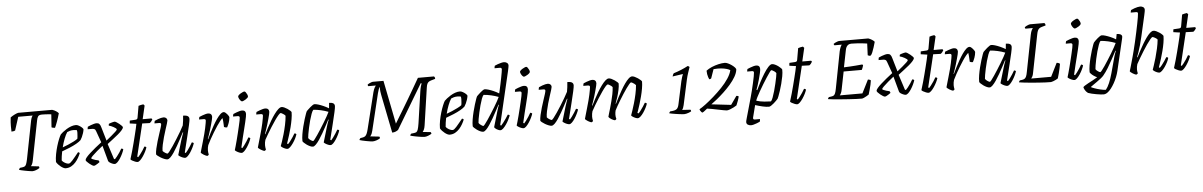

<svg xmlns="http://www.w3.org/2000/svg" viewBox="-38 -1438 14259 2276"><g transform="rotate(-5 7091.0 -300.0)"><path d="M296 0Q289 0 274 -2Q259 -4 239 -7.5Q219 -11 198.5 -15Q178 -19 161.5 -23Q145 -27 137 -30Q140 -36 143.5 -42.5Q147 -49 150 -52L179 -56Q195 -58 206.5 -63.5Q218 -69 226 -88Q234 -107 242 -145L331 -599Q336 -622 342.5 -636.5Q349 -651 355 -657H183L132 -498Q128 -495 115.5 -492Q103 -489 88 -489Q87 -511 86.5 -553Q86 -595 93 -657Q111 -671 138 -685Q165 -699 186 -704H591Q617 -696 637 -682.5Q657 -669 666 -657Q652 -607 635 -560Q618 -513 606 -489Q592 -489 580.5 -492Q569 -495 565 -498L576 -652Q564 -654 544 -655.5Q524 -657 503 -658Q482 -659 466 -659Q430 -659 418.5 -641.5Q407 -624 402 -595L309 -123Q304 -98 296 -82Q288 -66 281 -61L376 -50Q378 -48 379 -43Q380 -38 380 -30Q361 -17 337.5 -8.5Q314 0 296 0Z M690 0Q680 0 665 -7Q650 -14 634.5 -26Q619 -38 605 -53Q591 -68 582 -84Q582 -129 591.5 -178Q601 -227 614.5 -272Q628 -317 642.5 -352.5Q657 -388 668 -405Q677 -415 697 -431Q717 -447 743 -463Q769 -479 798 -489.5Q827 -500 856 -500Q870 -500 890 -489Q910 -478 925 -464Q940 -450 941 -441Q938 -420 930.5 -396Q923 -372 913 -351Q903 -330 894 -317Q876 -299 840 -278.5Q804 -258 758.5 -239Q713 -220 666 -203Q660 -172 656 -145Q652 -118 651 -97Q657 -87 670.5 -76.5Q684 -66 700.5 -59Q717 -52 731 -52Q740 -52 751 -60.5Q762 -69 776.5 -85Q791 -101 809.5 -124Q828 -147 852 -176Q860 -176 865 -172.5Q870 -169 872 -164Q862 -139 846 -110.5Q830 -82 807.5 -57Q785 -32 756 -16Q727 0 690 0ZM677 -250Q709 -261 743.5 -276Q778 -291 809 -306.5Q840 -322 858 -336Q860 -345 861.5 -356Q863 -367 863 -374Q865 -392 865 -409.5Q865 -427 861 -439Q850 -441 839.5 -442Q829 -443 821 -443Q798 -443 779.5 -438Q761 -433 746 -426Q727 -398 708.5 -350.5Q690 -303 677 -250Z M1027 0Q1019 0 1004 -9Q989 -18 973 -31Q957 -44 945.5 -56.5Q934 -69 934 -76Q934 -88 951.5 -109Q969 -130 998.5 -156.5Q1028 -183 1064 -212.5Q1100 -242 1137 -270L1088 -407Q1085 -417 1080 -424Q1075 -431 1065 -434.5Q1055 -438 1037 -438H990Q990 -446 991.5 -455Q993 -464 995 -468Q1013 -476 1032.5 -483.5Q1052 -491 1070 -495.5Q1088 -500 1100 -500Q1122 -500 1134 -487.5Q1146 -475 1153 -448L1201 -285Q1232 -310 1263 -335.5Q1294 -361 1314 -380.5Q1334 -400 1334 -406Q1334 -412 1324.5 -420Q1315 -428 1300 -436Q1285 -444 1270 -450.5Q1255 -457 1243 -459Q1243 -466 1244 -472Q1245 -478 1247 -481Q1255 -485 1268.5 -489Q1282 -493 1295.5 -496.5Q1309 -500 1315 -500Q1323 -500 1338.5 -490.5Q1354 -481 1369.5 -468.5Q1385 -456 1396.5 -444Q1408 -432 1408 -426Q1408 -413 1390 -392Q1372 -371 1342.5 -346Q1313 -321 1278.5 -295Q1244 -269 1211 -243L1270 -61L1281 -56Q1290 -64 1306.5 -85Q1323 -106 1340 -131Q1357 -156 1367 -175Q1375 -175 1381 -172Q1387 -169 1390 -164Q1384 -143 1371 -115Q1358 -87 1341 -60.5Q1324 -34 1306.5 -17Q1289 0 1274 0Q1263 0 1246 -7Q1229 -14 1215 -23.5Q1201 -33 1198 -44L1148 -227Q1114 -201 1080.5 -172Q1047 -143 1024.5 -121Q1002 -99 1002 -91Q1002 -87 1015.5 -80.5Q1029 -74 1049 -68Q1069 -62 1087 -59Q1091 -53 1093 -47.5Q1095 -42 1096 -38Q1087 -31 1073.5 -22Q1060 -13 1047.5 -6.5Q1035 0 1027 0Z M1546 0Q1535 0 1516.5 -7Q1498 -14 1482.5 -23Q1467 -32 1464 -39Q1478 -83 1491.5 -130.5Q1505 -178 1517 -225.5Q1529 -273 1540 -316.5Q1551 -360 1559 -395Q1567 -430 1571 -452L1493 -463Q1493 -474 1494.5 -483.5Q1496 -493 1497 -497L1565 -501Q1576 -502 1582.5 -506.5Q1589 -511 1591 -524L1615 -662Q1625 -666 1641 -669.5Q1657 -673 1673 -675L1687 -659L1650 -500H1755L1764 -488Q1759 -477 1749.5 -465.5Q1740 -454 1729 -447L1640 -450L1547 -63L1558 -56Q1566 -64 1581.5 -84Q1597 -104 1614 -129Q1631 -154 1642 -175Q1650 -175 1656.5 -171.5Q1663 -168 1665 -164Q1659 -143 1645 -115Q1631 -87 1613.5 -61Q1596 -35 1578 -17.5Q1560 0 1546 0Z M1900 0Q1887 0 1865.5 -8.5Q1844 -17 1823.5 -29Q1803 -41 1788.5 -53Q1774 -65 1772 -71Q1772 -98 1781 -138.5Q1790 -179 1803.5 -224.5Q1817 -270 1831 -311.5Q1845 -353 1854 -382.5Q1863 -412 1863 -422Q1863 -431 1857 -434.5Q1851 -438 1839 -438H1785Q1785 -445 1787.5 -454.5Q1790 -464 1791 -468Q1812 -478 1831.5 -485Q1851 -492 1868 -496Q1885 -500 1897 -500Q1916 -500 1928.5 -489Q1941 -478 1941 -460Q1941 -453 1932 -424Q1923 -395 1909.5 -354Q1896 -313 1883 -267Q1870 -221 1861 -178Q1852 -135 1852 -104Q1864 -90 1882.5 -79Q1901 -68 1908 -68Q1914 -68 1932 -90.5Q1950 -113 1975 -150Q2000 -187 2027 -230Q2054 -273 2078 -314Q2102 -355 2117 -385Q2122 -406 2125.5 -439Q2129 -472 2131 -500Q2152 -500 2168 -496.5Q2184 -493 2193.5 -483Q2203 -473 2203 -456Q2203 -439 2191 -384Q2179 -329 2158.5 -247Q2138 -165 2113 -63L2124 -56Q2133 -65 2148.5 -86Q2164 -107 2180 -132Q2196 -157 2206 -175Q2214 -175 2220 -172Q2226 -169 2229 -164Q2222 -142 2208.5 -114Q2195 -86 2178 -60Q2161 -34 2143.5 -17Q2126 0 2112 0Q2100 0 2082.5 -7Q2065 -14 2050.5 -23.5Q2036 -33 2033 -39L2085 -214Q2095 -244 2102.5 -267Q2110 -290 2115 -301L2110 -304Q2093 -270 2071 -229Q2049 -188 2026 -147.5Q2003 -107 1980.5 -73.5Q1958 -40 1937.5 -20Q1917 0 1900 0Z M2378 0Q2371 0 2359 -5Q2347 -10 2334.5 -17.5Q2322 -25 2312.5 -33Q2303 -41 2301 -46Q2305 -60 2314 -92Q2323 -124 2336 -168Q2349 -212 2362 -261Q2371 -293 2378 -327.5Q2385 -362 2389.5 -387Q2394 -412 2394 -419Q2394 -430 2387.5 -434Q2381 -438 2369 -438H2316Q2316 -446 2318 -454Q2320 -462 2322 -468Q2340 -476 2359 -483Q2378 -490 2396.5 -495Q2415 -500 2428 -500Q2449 -500 2461 -488.5Q2473 -477 2473 -456Q2473 -447 2467.5 -424.5Q2462 -402 2454 -372Q2446 -342 2436 -309Q2426 -276 2416 -247Q2406 -218 2399 -199L2402 -195Q2419 -230 2439.5 -271.5Q2460 -313 2483 -353.5Q2506 -394 2529 -427Q2552 -460 2573.5 -480Q2595 -500 2613 -500Q2623 -500 2633.5 -491.5Q2644 -483 2653.5 -472Q2663 -461 2669.5 -450Q2676 -439 2676 -433Q2673 -398 2662 -368Q2651 -338 2639 -316Q2628 -316 2618 -318Q2608 -320 2602 -324Q2602 -333 2601 -353Q2600 -373 2598.5 -395Q2597 -417 2594 -430Q2585 -425 2566 -402Q2547 -379 2524 -344.5Q2501 -310 2477.5 -271Q2454 -232 2433 -194Q2412 -156 2398 -126Q2394 -112 2391 -97Q2388 -82 2388 -64Q2388 -52 2389.5 -39.5Q2391 -27 2394 -14Q2393 -11 2389.5 -7.5Q2386 -4 2378 0Z M2785 0Q2773 0 2755.5 -7Q2738 -14 2723.5 -23.5Q2709 -33 2706 -39Q2711 -54 2719.5 -84.5Q2728 -115 2738.5 -154.5Q2749 -194 2759 -236Q2769 -278 2778 -316Q2787 -354 2792.5 -381.5Q2798 -409 2798 -419Q2798 -430 2791.5 -434Q2785 -438 2773 -438H2720Q2720 -446 2722.5 -455Q2725 -464 2727 -468Q2743 -475 2762.5 -482.5Q2782 -490 2800.5 -495Q2819 -500 2832 -500Q2854 -500 2865 -488.5Q2876 -477 2876 -456Q2876 -446 2871.5 -421Q2867 -396 2858 -359Q2849 -322 2837.5 -275.5Q2826 -229 2812.5 -175.5Q2799 -122 2786 -63L2797 -56Q2807 -66 2822 -86.5Q2837 -107 2853 -131.5Q2869 -156 2879 -175Q2887 -175 2893 -171.5Q2899 -168 2902 -164Q2896 -143 2882.5 -115Q2869 -87 2851.5 -60.5Q2834 -34 2816.5 -17Q2799 0 2785 0ZM2842 -608Q2835 -608 2825 -619Q2815 -630 2808 -644.5Q2801 -659 2801 -669Q2801 -676 2810.5 -685.5Q2820 -695 2833.5 -703Q2847 -711 2859.5 -716.5Q2872 -722 2879 -722Q2887 -722 2895.5 -710.5Q2904 -699 2910.5 -685Q2917 -671 2917 -660Q2917 -653 2908.5 -644Q2900 -635 2887 -627Q2874 -619 2861.5 -613.5Q2849 -608 2842 -608Z M3058 0Q3051 0 3039 -5Q3027 -10 3014.5 -17.5Q3002 -25 2992.5 -33Q2983 -41 2981 -46Q2985 -60 2994 -92Q3003 -124 3016 -168Q3029 -212 3042 -261Q3051 -293 3058 -327.5Q3065 -362 3069.5 -387Q3074 -412 3074 -419Q3074 -430 3067.5 -434Q3061 -438 3049 -438H2996Q2996 -446 2998 -454Q3000 -462 3002 -468Q3020 -476 3039 -483Q3058 -490 3076.5 -495Q3095 -500 3108 -500Q3129 -500 3141 -488.5Q3153 -477 3153 -456Q3153 -447 3147.5 -424.5Q3142 -402 3134 -372Q3126 -342 3116 -309Q3106 -276 3096 -247Q3086 -218 3079 -199L3083 -195Q3100 -230 3121.5 -270.5Q3143 -311 3167 -351.5Q3191 -392 3215.5 -425.5Q3240 -459 3262.5 -479.5Q3285 -500 3303 -500Q3317 -500 3335.5 -491.5Q3354 -483 3372 -471Q3390 -459 3402.5 -447Q3415 -435 3416 -429Q3416 -392 3408 -345.5Q3400 -299 3388 -252Q3376 -205 3363 -164Q3350 -123 3341 -96Q3332 -69 3330 -63L3341 -56Q3351 -64 3367.5 -85.5Q3384 -107 3401 -132.5Q3418 -158 3427 -175Q3437 -175 3443 -171Q3449 -167 3450 -164Q3444 -143 3430.5 -115.5Q3417 -88 3398.5 -61.5Q3380 -35 3362 -17.5Q3344 0 3329 0Q3318 0 3301 -7Q3284 -14 3270 -23.5Q3256 -33 3253 -40Q3258 -52 3270.5 -88.5Q3283 -125 3298 -177Q3313 -229 3325 -285.5Q3337 -342 3341 -393Q3334 -403 3322.5 -411Q3311 -419 3300.5 -424.5Q3290 -430 3284 -430Q3277 -430 3258 -408.5Q3239 -387 3214.5 -351.5Q3190 -316 3164.5 -276Q3139 -236 3116 -197Q3093 -158 3078 -130Q3073 -115 3070.5 -98.5Q3068 -82 3068 -66Q3068 -53 3069.5 -41Q3071 -29 3074 -14Q3073 -11 3069.5 -7.5Q3066 -4 3058 0Z M3633 0Q3617 0 3597.5 -9Q3578 -18 3559.5 -31Q3541 -44 3528.5 -56.5Q3516 -69 3514 -75Q3513 -112 3520.5 -157Q3528 -202 3539.5 -248Q3551 -294 3563 -332.5Q3575 -371 3584.5 -397Q3594 -423 3598 -427Q3604 -433 3616.5 -445Q3629 -457 3644 -470Q3659 -483 3672.5 -491.5Q3686 -500 3693 -500Q3710 -500 3738.5 -491.5Q3767 -483 3799.5 -468.5Q3832 -454 3862 -436L3868 -500Q3902 -500 3918 -489.5Q3934 -479 3934 -456Q3934 -439 3922 -384.5Q3910 -330 3889.5 -247.5Q3869 -165 3844 -63L3855 -56Q3864 -65 3879 -85.5Q3894 -106 3910 -130.5Q3926 -155 3937 -175Q3945 -175 3951.5 -171.5Q3958 -168 3959 -164Q3953 -143 3939.5 -115Q3926 -87 3909 -61Q3892 -35 3874.5 -17.5Q3857 0 3842 0Q3831 0 3813.5 -7Q3796 -14 3781.5 -23.5Q3767 -33 3764 -39L3816 -214Q3822 -235 3828 -253Q3834 -271 3839 -284Q3844 -297 3846 -301L3841 -304Q3823 -270 3801.5 -229Q3780 -188 3756.5 -147.5Q3733 -107 3710.5 -73.5Q3688 -40 3667.5 -20Q3647 0 3633 0ZM3641 -66Q3645 -66 3660 -84.5Q3675 -103 3695.5 -134Q3716 -165 3740 -202Q3764 -239 3786 -276Q3808 -313 3826 -344.5Q3844 -376 3852 -395Q3811 -411 3764.5 -421.5Q3718 -432 3675 -435Q3663 -423 3651 -390Q3639 -357 3627 -314.5Q3615 -272 3606 -229Q3597 -186 3591 -152.5Q3585 -119 3585 -106Q3594 -91 3613.5 -78.5Q3633 -66 3641 -66Z M4344 0Q4336 0 4315 -3Q4294 -6 4268 -11Q4242 -16 4220 -21Q4198 -26 4188 -30Q4190 -35 4194 -42Q4198 -49 4202 -52L4226 -56Q4247 -59 4259 -68.5Q4271 -78 4279.5 -97.5Q4288 -117 4296 -149L4403 -581Q4412 -614 4422 -632.5Q4432 -651 4438 -657H4348Q4347 -659 4344.5 -663.5Q4342 -668 4342 -675Q4349 -682 4362 -688.5Q4375 -695 4387.5 -699.5Q4400 -704 4405 -704H4533L4636 -186Q4650 -210 4675.5 -251.5Q4701 -293 4733.5 -347Q4766 -401 4802 -461.5Q4838 -522 4874 -584.5Q4910 -647 4943 -704H5135Q5138 -700 5142.5 -693Q5147 -686 5145 -674L5100 -661Q5082 -656 5069.5 -648Q5057 -640 5049.5 -624.5Q5042 -609 5038 -580L4973 -136Q4968 -102 4958.5 -83.5Q4949 -65 4943 -60L5038 -50Q5040 -48 5042.5 -42Q5045 -36 5045 -30Q5029 -19 5004 -9.5Q4979 0 4961 0Q4952 0 4934.5 -2Q4917 -4 4896 -7.5Q4875 -11 4854 -15Q4833 -19 4816.5 -23Q4800 -27 4792 -30Q4794 -36 4797.5 -42Q4801 -48 4806 -52L4839 -56Q4857 -58 4868 -64Q4879 -70 4887 -93Q4895 -116 4903 -167L4957 -538Q4962 -574 4969.5 -600.5Q4977 -627 4981 -635L4971 -638L4655 -110Q4645 -101 4625.5 -92.5Q4606 -84 4583 -84L4492 -540Q4488 -563 4485.5 -580.5Q4483 -598 4483 -610Q4483 -618 4483.5 -623.5Q4484 -629 4485 -631H4478Q4475 -625 4468.5 -608Q4462 -591 4455 -563L4350 -129Q4340 -90 4330.5 -77Q4321 -64 4319 -62L4427 -50Q4429 -48 4431 -42.5Q4433 -37 4433 -30Q4414 -16 4387.5 -8Q4361 0 4344 0Z M5259 0Q5249 0 5234 -7Q5219 -14 5203.5 -26Q5188 -38 5174 -53Q5160 -68 5151 -84Q5151 -129 5160.5 -178Q5170 -227 5183.5 -272Q5197 -317 5211.5 -352.5Q5226 -388 5237 -405Q5246 -415 5266 -431Q5286 -447 5312 -463Q5338 -479 5367 -489.5Q5396 -500 5425 -500Q5439 -500 5459 -489Q5479 -478 5494 -464Q5509 -450 5510 -441Q5507 -420 5499.5 -396Q5492 -372 5482 -351Q5472 -330 5463 -317Q5445 -299 5409 -278.5Q5373 -258 5327.5 -239Q5282 -220 5235 -203Q5229 -172 5225 -145Q5221 -118 5220 -97Q5226 -87 5239.5 -76.5Q5253 -66 5269.5 -59Q5286 -52 5300 -52Q5309 -52 5320 -60.5Q5331 -69 5345.5 -85Q5360 -101 5378.5 -124Q5397 -147 5421 -176Q5429 -176 5434 -172.5Q5439 -169 5441 -164Q5431 -139 5415 -110.5Q5399 -82 5376.5 -57Q5354 -32 5325 -16Q5296 0 5259 0ZM5246 -250Q5278 -261 5312.5 -276Q5347 -291 5378 -306.5Q5409 -322 5427 -336Q5429 -345 5430.5 -356Q5432 -367 5432 -374Q5434 -392 5434 -409.5Q5434 -427 5430 -439Q5419 -441 5408.5 -442Q5398 -443 5390 -443Q5367 -443 5348.5 -438Q5330 -433 5315 -426Q5296 -398 5277.5 -350.5Q5259 -303 5246 -250Z M5658 0Q5643 0 5623.5 -9Q5604 -18 5585.5 -31Q5567 -44 5554.5 -56.5Q5542 -69 5540 -75Q5539 -111 5546.5 -156Q5554 -201 5565.5 -247Q5577 -293 5589 -332Q5601 -371 5610.5 -397Q5620 -423 5624 -427Q5630 -433 5642.5 -445Q5655 -457 5670 -470Q5685 -483 5698 -491.5Q5711 -500 5719 -500Q5736 -500 5764.5 -491.5Q5793 -483 5825.5 -468.5Q5858 -454 5887 -436Q5890 -448 5896.5 -477Q5903 -506 5911 -543Q5919 -580 5926 -617Q5933 -654 5938 -682Q5943 -710 5943 -719Q5943 -728 5937.5 -733Q5932 -738 5921 -738H5858Q5858 -746 5860 -755Q5862 -764 5864 -768Q5881 -776 5901 -783Q5921 -790 5941 -795Q5961 -800 5974 -800Q5994 -800 6010 -789Q6026 -778 6026 -757Q6026 -754 6023 -735.5Q6020 -717 6014 -691L5866 -61L5877 -54Q5888 -65 5904.5 -86.5Q5921 -108 5938 -133Q5955 -158 5966 -176Q5975 -176 5981 -172Q5987 -168 5988 -164Q5980 -143 5966 -115Q5952 -87 5934 -61Q5916 -35 5897.5 -17.5Q5879 0 5864 0Q5855 0 5843 -4.5Q5831 -9 5820 -15.5Q5809 -22 5801.5 -29.5Q5794 -37 5792 -42L5848 -233Q5855 -256 5861.5 -276Q5868 -296 5872 -301L5867 -304Q5849 -270 5827 -229Q5805 -188 5782 -147.5Q5759 -107 5736.5 -73.5Q5714 -40 5694 -20Q5674 0 5658 0ZM5667 -68Q5671 -68 5686 -86.5Q5701 -105 5722 -136Q5743 -167 5766 -203.5Q5789 -240 5812 -277Q5835 -314 5852 -345.5Q5869 -377 5877 -395Q5836 -411 5790 -421.5Q5744 -432 5701 -435Q5689 -423 5677 -390.5Q5665 -358 5653.5 -315.5Q5642 -273 5632.5 -230.5Q5623 -188 5617.5 -155Q5612 -122 5612 -109Q5617 -100 5628 -90.5Q5639 -81 5650.5 -74.5Q5662 -68 5667 -68Z M6139 0Q6127 0 6109.5 -7Q6092 -14 6077.5 -23.5Q6063 -33 6060 -39Q6065 -54 6073.5 -84.5Q6082 -115 6092.5 -154.5Q6103 -194 6113 -236Q6123 -278 6132 -316Q6141 -354 6146.5 -381.5Q6152 -409 6152 -419Q6152 -430 6145.5 -434Q6139 -438 6127 -438H6074Q6074 -446 6076.5 -455Q6079 -464 6081 -468Q6097 -475 6116.5 -482.5Q6136 -490 6154.5 -495Q6173 -500 6186 -500Q6208 -500 6219 -488.5Q6230 -477 6230 -456Q6230 -446 6225.5 -421Q6221 -396 6212 -359Q6203 -322 6191.5 -275.5Q6180 -229 6166.5 -175.5Q6153 -122 6140 -63L6151 -56Q6161 -66 6176 -86.5Q6191 -107 6207 -131.5Q6223 -156 6233 -175Q6241 -175 6247 -171.5Q6253 -168 6256 -164Q6250 -143 6236.5 -115Q6223 -87 6205.5 -60.5Q6188 -34 6170.5 -17Q6153 0 6139 0ZM6196 -608Q6189 -608 6179 -619Q6169 -630 6162 -644.5Q6155 -659 6155 -669Q6155 -676 6164.5 -685.5Q6174 -695 6187.5 -703Q6201 -711 6213.5 -716.5Q6226 -722 6233 -722Q6241 -722 6249.5 -710.5Q6258 -699 6264.5 -685Q6271 -671 6271 -660Q6271 -653 6262.5 -644Q6254 -635 6241 -627Q6228 -619 6215.5 -613.5Q6203 -608 6196 -608Z M6472 0Q6459 0 6437.5 -8.5Q6416 -17 6395.5 -29Q6375 -41 6360.5 -53Q6346 -65 6344 -71Q6344 -98 6353 -138.5Q6362 -179 6375.5 -224.5Q6389 -270 6403 -311.5Q6417 -353 6426 -382.5Q6435 -412 6435 -422Q6435 -431 6429 -434.5Q6423 -438 6411 -438H6357Q6357 -445 6359.5 -454.5Q6362 -464 6363 -468Q6384 -478 6403.5 -485Q6423 -492 6440 -496Q6457 -500 6469 -500Q6488 -500 6500.5 -489Q6513 -478 6513 -460Q6513 -453 6504 -424Q6495 -395 6481.5 -354Q6468 -313 6455 -267Q6442 -221 6433 -178Q6424 -135 6424 -104Q6436 -90 6454.5 -79Q6473 -68 6480 -68Q6486 -68 6504 -90.5Q6522 -113 6547 -150Q6572 -187 6599 -230Q6626 -273 6650 -314Q6674 -355 6689 -385Q6694 -406 6697.5 -439Q6701 -472 6703 -500Q6724 -500 6740 -496.5Q6756 -493 6765.5 -483Q6775 -473 6775 -456Q6775 -439 6763 -384Q6751 -329 6730.5 -247Q6710 -165 6685 -63L6696 -56Q6705 -65 6720.5 -86Q6736 -107 6752 -132Q6768 -157 6778 -175Q6786 -175 6792 -172Q6798 -169 6801 -164Q6794 -142 6780.5 -114Q6767 -86 6750 -60Q6733 -34 6715.5 -17Q6698 0 6684 0Q6672 0 6654.5 -7Q6637 -14 6622.5 -23.5Q6608 -33 6605 -39L6657 -214Q6667 -244 6674.5 -267Q6682 -290 6687 -301L6682 -304Q6665 -270 6643 -229Q6621 -188 6598 -147.5Q6575 -107 6552.5 -73.5Q6530 -40 6509.5 -20Q6489 0 6472 0Z M6950 0Q6943 0 6931 -5Q6919 -10 6906.5 -17.5Q6894 -25 6884.5 -33Q6875 -41 6873 -46Q6877 -60 6886 -92Q6895 -124 6908 -168Q6921 -212 6934 -261Q6943 -293 6950 -327.5Q6957 -362 6961.5 -387Q6966 -412 6966 -419Q6966 -430 6959.5 -434Q6953 -438 6941 -438H6888Q6888 -446 6890 -454Q6892 -462 6894 -468Q6912 -476 6931 -483Q6950 -490 6968.5 -495Q6987 -500 7000 -500Q7021 -500 7033 -488.5Q7045 -477 7045 -456Q7045 -447 7039.5 -424.5Q7034 -402 7026 -372Q7018 -342 7008 -309Q6998 -276 6988 -247Q6978 -218 6971 -199L6975 -195Q6992 -230 7013.5 -270.5Q7035 -311 7059 -351.5Q7083 -392 7107.5 -425.5Q7132 -459 7154.5 -479.5Q7177 -500 7195 -500Q7209 -500 7227.5 -491.5Q7246 -483 7264 -471Q7282 -459 7294.5 -447Q7307 -435 7308 -429Q7308 -396 7298.5 -352Q7289 -308 7276 -266.5Q7263 -225 7251 -196L7255 -193Q7271 -227 7292.5 -267.5Q7314 -308 7337.5 -349Q7361 -390 7385 -424Q7409 -458 7431.5 -479Q7454 -500 7473 -500Q7486 -500 7504.5 -491.5Q7523 -483 7541 -471Q7559 -459 7572 -447Q7585 -435 7586 -429Q7586 -392 7578 -345.5Q7570 -299 7557.5 -251.5Q7545 -204 7532.5 -163.5Q7520 -123 7510.5 -96Q7501 -69 7499 -63L7511 -56Q7521 -64 7537 -85Q7553 -106 7569.5 -131Q7586 -156 7597 -175Q7605 -175 7611 -171.5Q7617 -168 7620 -164Q7614 -143 7600 -115Q7586 -87 7568 -60.5Q7550 -34 7531.5 -17Q7513 0 7499 0Q7487 0 7470 -7Q7453 -14 7439 -23.5Q7425 -33 7422 -40Q7427 -53 7440 -91Q7453 -129 7468 -180.5Q7483 -232 7495 -287.5Q7507 -343 7511 -393Q7504 -402 7493 -410Q7482 -418 7471 -424Q7460 -430 7454 -430Q7448 -430 7433 -412.5Q7418 -395 7397.5 -366.5Q7377 -338 7354.5 -303Q7332 -268 7310.5 -232.5Q7289 -197 7271.5 -166.5Q7254 -136 7244 -115Q7241 -103 7239 -90Q7237 -77 7237 -64Q7237 -52 7238.5 -39.5Q7240 -27 7244 -14Q7243 -11 7239 -7Q7235 -3 7228 0Q7220 0 7208 -5Q7196 -10 7184 -17.5Q7172 -25 7163 -33Q7154 -41 7152 -46Q7154 -56 7161.5 -80.5Q7169 -105 7180 -142.5Q7191 -180 7203 -227Q7213 -263 7222 -309Q7231 -355 7233 -393Q7227 -402 7216 -410Q7205 -418 7194 -424Q7183 -430 7176 -430Q7169 -430 7150 -408.5Q7131 -387 7106.5 -351.5Q7082 -316 7056.5 -276Q7031 -236 7008 -197Q6985 -158 6970 -130Q6966 -117 6963 -100Q6960 -83 6960 -65Q6960 -53 6961.5 -40.5Q6963 -28 6966 -14Q6965 -11 6961.5 -7.5Q6958 -4 6950 0Z M8052 0Q8044 0 8027 -1.5Q8010 -3 7988 -6Q7966 -9 7943.5 -12.5Q7921 -16 7902.5 -19.5Q7884 -23 7874 -26Q7876 -32 7879.5 -37.5Q7883 -43 7887 -47L7916 -50Q7952 -54 7968.5 -69.5Q7985 -85 7993 -125L8051 -394Q8058 -422 8065 -444Q8072 -466 8076 -473L8073 -475L7952 -457Q7955 -469 7960 -479.5Q7965 -490 7969 -494Q8015 -508 8058.5 -526Q8102 -544 8141 -565Q8149 -563 8154.5 -559Q8160 -555 8162 -551Q8155 -530 8141 -489Q8127 -448 8117 -403L8053 -108Q8049 -90 8043 -75Q8037 -60 8030 -52L8129 -46Q8131 -44 8133 -39Q8135 -34 8135 -26Q8124 -19 8108 -13Q8092 -7 8076.5 -3.5Q8061 0 8052 0Z M8269 0Q8263 0 8255.5 -7.5Q8248 -15 8242 -25.5Q8236 -36 8237 -43Q8265 -58 8311 -92.5Q8357 -127 8409.5 -173Q8462 -219 8511.5 -270.5Q8561 -322 8595.5 -374.5Q8630 -427 8640 -472Q8628 -481 8600.5 -489.5Q8573 -498 8533 -502Q8493 -506 8443 -501L8406 -395Q8404 -392 8397.5 -389Q8391 -386 8382 -386Q8377 -396 8371.5 -412Q8366 -428 8362.5 -448.5Q8359 -469 8359 -490Q8387 -512 8426 -528.5Q8465 -545 8506.5 -554.5Q8548 -564 8582 -564Q8598 -564 8620.5 -553.5Q8643 -543 8664 -528Q8685 -513 8699 -497.5Q8713 -482 8711 -471Q8706 -432 8680.5 -388Q8655 -344 8616.5 -299.5Q8578 -255 8534.5 -214.5Q8491 -174 8450.5 -141Q8410 -108 8381 -88L8614 -61L8685 -162Q8697 -162 8703 -159.5Q8709 -157 8712 -153Q8708 -133 8697 -102Q8686 -71 8676 -49Q8663 -40 8640.5 -28.5Q8618 -17 8595 -8.5Q8572 0 8557 0Q8547 0 8518 -6Q8489 -12 8453 -19Q8417 -26 8382.5 -33Q8348 -40 8326 -42Q8317 -35 8306 -26Q8295 -17 8285.5 -10Q8276 -3 8269 0Z M8828 200Q8809 200 8791.5 190Q8774 180 8774 157Q8774 148 8785.5 108Q8797 68 8814.5 5.5Q8832 -57 8853 -131Q8862 -163 8873 -207Q8884 -251 8894 -295.5Q8904 -340 8910.5 -374Q8917 -408 8917 -419Q8917 -430 8911 -434Q8905 -438 8892 -438H8838Q8838 -446 8840 -455Q8842 -464 8844 -468Q8861 -475 8880 -482.5Q8899 -490 8918 -495Q8937 -500 8950 -500Q8972 -500 8983 -488.5Q8994 -477 8994 -456Q8994 -441 8986.5 -407Q8979 -373 8968 -334Q8957 -295 8946.5 -262Q8936 -229 8929 -213L8937 -208Q8957 -251 8983.5 -301Q9010 -351 9038 -396.5Q9066 -442 9092.5 -471Q9119 -500 9138 -500Q9154 -500 9173.5 -491Q9193 -482 9211 -469Q9229 -456 9241 -443.5Q9253 -431 9254 -425Q9255 -389 9247 -345.5Q9239 -302 9227.5 -258Q9216 -214 9203.5 -176.5Q9191 -139 9181.5 -114.5Q9172 -90 9169 -86Q9163 -78 9149 -64Q9135 -50 9118 -35Q9101 -20 9085 -10Q9069 0 9060 0Q9028 0 8984.5 -10Q8941 -20 8897 -34L8860 111Q8857 124 8862 130Q8867 136 8880 136H8940Q8940 143 8938.5 151Q8937 159 8935 167Q8919 175 8899 182.5Q8879 190 8860.5 195Q8842 200 8828 200ZM9088 -61Q9099 -72 9111.5 -105Q9124 -138 9136 -181Q9148 -224 9158 -267Q9168 -310 9174.5 -343.5Q9181 -377 9181 -389Q9176 -399 9164.5 -408Q9153 -417 9141 -423Q9129 -429 9123 -429Q9119 -429 9103 -407Q9087 -385 9064 -350Q9041 -315 9016 -274Q8991 -233 8969 -194Q8947 -155 8932 -125.5Q8917 -96 8915 -84Q8962 -70 9010 -65.5Q9058 -61 9088 -61Z M9395 0Q9384 0 9365.5 -7Q9347 -14 9331.5 -23Q9316 -32 9313 -39Q9327 -83 9340.5 -130.5Q9354 -178 9366 -225.5Q9378 -273 9389 -316.5Q9400 -360 9408 -395Q9416 -430 9420 -452L9342 -463Q9342 -474 9343.5 -483.5Q9345 -493 9346 -497L9414 -501Q9425 -502 9431.5 -506.5Q9438 -511 9440 -524L9464 -662Q9474 -666 9490 -669.5Q9506 -673 9522 -675L9536 -659L9499 -500H9604L9613 -488Q9608 -477 9598.5 -465.5Q9589 -454 9578 -447L9489 -450L9396 -63L9407 -56Q9415 -64 9430.5 -84Q9446 -104 9463 -129Q9480 -154 9491 -175Q9499 -175 9505.5 -171.5Q9512 -168 9514 -164Q9508 -143 9494 -115Q9480 -87 9462.5 -61Q9445 -35 9427 -17.5Q9409 0 9395 0Z M10166 0Q10140 0 10099 -1.5Q10058 -3 10009.5 -6.5Q9961 -10 9913.5 -13.5Q9866 -17 9826.5 -21Q9787 -25 9763 -29Q9765 -37 9768.5 -42Q9772 -47 9777 -52L9803 -56Q9820 -58 9831.5 -63.5Q9843 -69 9851.5 -87.5Q9860 -106 9867 -144L9951 -580Q9958 -611 9967 -631.5Q9976 -652 9983 -658H9896Q9894 -660 9891 -664Q9888 -668 9888 -676Q9895 -682 9907.5 -688Q9920 -694 9933.5 -699Q9947 -704 9952 -704H10302Q10325 -696 10345 -683.5Q10365 -671 10375 -658Q10366 -625 10355.5 -592.5Q10345 -560 10335 -535.5Q10325 -511 10314 -500Q10304 -495 10293 -499.5Q10282 -504 10278 -506L10284 -645Q10265 -648 10233.5 -651.5Q10202 -655 10166.5 -657.5Q10131 -660 10098 -660Q10074 -660 10059.5 -650.5Q10045 -641 10036.5 -624.5Q10028 -608 10024 -583L9985 -388Q10028 -390 10060 -391.5Q10092 -393 10125.5 -396Q10159 -399 10205 -403L10213 -392Q10208 -374 10203 -361Q10198 -348 10193 -339H9977L9934 -124Q9930 -102 9922 -85.5Q9914 -69 9907 -61H10176L10255 -218Q10268 -218 10278.5 -213.5Q10289 -209 10289 -205Q10287 -184 10280 -154Q10273 -124 10264.5 -94Q10256 -64 10249 -41Q10239 -34 10223 -24.5Q10207 -15 10191 -8Q10175 -1 10166 0Z M10439 0Q10431 0 10416 -9Q10401 -18 10385 -31Q10369 -44 10357.5 -56.5Q10346 -69 10346 -76Q10346 -88 10363.5 -109Q10381 -130 10410.5 -156.5Q10440 -183 10476 -212.5Q10512 -242 10549 -270L10500 -407Q10497 -417 10492 -424Q10487 -431 10477 -434.5Q10467 -438 10449 -438H10402Q10402 -446 10403.5 -455Q10405 -464 10407 -468Q10425 -476 10444.5 -483.5Q10464 -491 10482 -495.5Q10500 -500 10512 -500Q10534 -500 10546 -487.5Q10558 -475 10565 -448L10613 -285Q10644 -310 10675 -335.5Q10706 -361 10726 -380.5Q10746 -400 10746 -406Q10746 -412 10736.5 -420Q10727 -428 10712 -436Q10697 -444 10682 -450.5Q10667 -457 10655 -459Q10655 -466 10656 -472Q10657 -478 10659 -481Q10667 -485 10680.5 -489Q10694 -493 10707.5 -496.5Q10721 -500 10727 -500Q10735 -500 10750.5 -490.5Q10766 -481 10781.5 -468.5Q10797 -456 10808.5 -444Q10820 -432 10820 -426Q10820 -413 10802 -392Q10784 -371 10754.5 -346Q10725 -321 10690.5 -295Q10656 -269 10623 -243L10682 -61L10693 -56Q10702 -64 10718.5 -85Q10735 -106 10752 -131Q10769 -156 10779 -175Q10787 -175 10793 -172Q10799 -169 10802 -164Q10796 -143 10783 -115Q10770 -87 10753 -60.5Q10736 -34 10718.5 -17Q10701 0 10686 0Q10675 0 10658 -7Q10641 -14 10627 -23.5Q10613 -33 10610 -44L10560 -227Q10526 -201 10492.5 -172Q10459 -143 10436.5 -121Q10414 -99 10414 -91Q10414 -87 10427.5 -80.5Q10441 -74 10461 -68Q10481 -62 10499 -59Q10503 -53 10505 -47.5Q10507 -42 10508 -38Q10499 -31 10485.5 -22Q10472 -13 10459.5 -6.5Q10447 0 10439 0Z M10958 0Q10947 0 10928.5 -7Q10910 -14 10894.5 -23Q10879 -32 10876 -39Q10890 -83 10903.5 -130.5Q10917 -178 10929 -225.5Q10941 -273 10952 -316.5Q10963 -360 10971 -395Q10979 -430 10983 -452L10905 -463Q10905 -474 10906.5 -483.5Q10908 -493 10909 -497L10977 -501Q10988 -502 10994.5 -506.5Q11001 -511 11003 -524L11027 -662Q11037 -666 11053 -669.5Q11069 -673 11085 -675L11099 -659L11062 -500H11167L11176 -488Q11171 -477 11161.5 -465.5Q11152 -454 11141 -447L11052 -450L10959 -63L10970 -56Q10978 -64 10993.5 -84Q11009 -104 11026 -129Q11043 -154 11054 -175Q11062 -175 11068.5 -171.5Q11075 -168 11077 -164Q11071 -143 11057 -115Q11043 -87 11025.5 -61Q11008 -35 10990 -17.5Q10972 0 10958 0Z M11252 0Q11245 0 11233 -5Q11221 -10 11208.5 -17.5Q11196 -25 11186.5 -33Q11177 -41 11175 -46Q11179 -60 11188 -92Q11197 -124 11210 -168Q11223 -212 11236 -261Q11245 -293 11252 -327.5Q11259 -362 11263.5 -387Q11268 -412 11268 -419Q11268 -430 11261.5 -434Q11255 -438 11243 -438H11190Q11190 -446 11192 -454Q11194 -462 11196 -468Q11214 -476 11233 -483Q11252 -490 11270.5 -495Q11289 -500 11302 -500Q11323 -500 11335 -488.5Q11347 -477 11347 -456Q11347 -447 11341.5 -424.5Q11336 -402 11328 -372Q11320 -342 11310 -309Q11300 -276 11290 -247Q11280 -218 11273 -199L11276 -195Q11293 -230 11313.5 -271.5Q11334 -313 11357 -353.5Q11380 -394 11403 -427Q11426 -460 11447.5 -480Q11469 -500 11487 -500Q11497 -500 11507.5 -491.5Q11518 -483 11527.5 -472Q11537 -461 11543.5 -450Q11550 -439 11550 -433Q11547 -398 11536 -368Q11525 -338 11513 -316Q11502 -316 11492 -318Q11482 -320 11476 -324Q11476 -333 11475 -353Q11474 -373 11472.5 -395Q11471 -417 11468 -430Q11459 -425 11440 -402Q11421 -379 11398 -344.5Q11375 -310 11351.5 -271Q11328 -232 11307 -194Q11286 -156 11272 -126Q11268 -112 11265 -97Q11262 -82 11262 -64Q11262 -52 11263.5 -39.5Q11265 -27 11268 -14Q11267 -11 11263.5 -7.5Q11260 -4 11252 0Z M11686 0Q11670 0 11650.5 -9Q11631 -18 11612.5 -31Q11594 -44 11581.5 -56.5Q11569 -69 11567 -75Q11566 -112 11573.5 -157Q11581 -202 11592.5 -248Q11604 -294 11616 -332.5Q11628 -371 11637.5 -397Q11647 -423 11651 -427Q11657 -433 11669.5 -445Q11682 -457 11697 -470Q11712 -483 11725.5 -491.5Q11739 -500 11746 -500Q11763 -500 11791.5 -491.5Q11820 -483 11852.5 -468.5Q11885 -454 11915 -436L11921 -500Q11955 -500 11971 -489.5Q11987 -479 11987 -456Q11987 -439 11975 -384.5Q11963 -330 11942.5 -247.5Q11922 -165 11897 -63L11908 -56Q11917 -65 11932 -85.5Q11947 -106 11963 -130.5Q11979 -155 11990 -175Q11998 -175 12004.5 -171.5Q12011 -168 12012 -164Q12006 -143 11992.5 -115Q11979 -87 11962 -61Q11945 -35 11927.5 -17.5Q11910 0 11895 0Q11884 0 11866.5 -7Q11849 -14 11834.5 -23.5Q11820 -33 11817 -39L11869 -214Q11875 -235 11881 -253Q11887 -271 11892 -284Q11897 -297 11899 -301L11894 -304Q11876 -270 11854.5 -229Q11833 -188 11809.5 -147.5Q11786 -107 11763.5 -73.5Q11741 -40 11720.5 -20Q11700 0 11686 0ZM11694 -66Q11698 -66 11713 -84.5Q11728 -103 11748.5 -134Q11769 -165 11793 -202Q11817 -239 11839 -276Q11861 -313 11879 -344.5Q11897 -376 11905 -395Q11864 -411 11817.5 -421.5Q11771 -432 11728 -435Q11716 -423 11704 -390Q11692 -357 11680 -314.5Q11668 -272 11659 -229Q11650 -186 11644 -152.5Q11638 -119 11638 -106Q11647 -91 11666.5 -78.5Q11686 -66 11694 -66Z M12415 0Q12387 0 12348.5 -1.5Q12310 -3 12266 -6.5Q12222 -10 12178.5 -13.5Q12135 -17 12098 -21.5Q12061 -26 12036 -30Q12039 -38 12042 -43.5Q12045 -49 12049 -52L12077 -56Q12095 -59 12106.5 -66.5Q12118 -74 12126 -92.5Q12134 -111 12140 -145L12225 -580Q12232 -615 12242 -634Q12252 -653 12257 -657H12168Q12165 -661 12163.5 -665.5Q12162 -670 12162 -675Q12168 -681 12181 -687.5Q12194 -694 12207 -699Q12220 -704 12226 -704H12398Q12401 -700 12405.5 -693Q12410 -686 12409 -674L12363 -661Q12346 -656 12334.5 -648Q12323 -640 12315 -623.5Q12307 -607 12301 -575L12212 -125Q12208 -101 12200 -85.5Q12192 -70 12185 -62H12422L12501 -221Q12513 -221 12524 -216.5Q12535 -212 12540 -207Q12536 -182 12529.5 -152.5Q12523 -123 12515.5 -93.5Q12508 -64 12499 -36Q12490 -29 12473.5 -21Q12457 -13 12440.5 -7Q12424 -1 12415 0Z M12694 0Q12682 0 12664.5 -7Q12647 -14 12632.5 -23.5Q12618 -33 12615 -39Q12620 -54 12628.5 -84.5Q12637 -115 12647.5 -154.5Q12658 -194 12668 -236Q12678 -278 12687 -316Q12696 -354 12701.5 -381.5Q12707 -409 12707 -419Q12707 -430 12700.5 -434Q12694 -438 12682 -438H12629Q12629 -446 12631.5 -455Q12634 -464 12636 -468Q12652 -475 12671.5 -482.5Q12691 -490 12709.5 -495Q12728 -500 12741 -500Q12763 -500 12774 -488.5Q12785 -477 12785 -456Q12785 -446 12780.5 -421Q12776 -396 12767 -359Q12758 -322 12746.5 -275.5Q12735 -229 12721.5 -175.5Q12708 -122 12695 -63L12706 -56Q12716 -66 12731 -86.5Q12746 -107 12762 -131.5Q12778 -156 12788 -175Q12796 -175 12802 -171.5Q12808 -168 12811 -164Q12805 -143 12791.5 -115Q12778 -87 12760.5 -60.5Q12743 -34 12725.5 -17Q12708 0 12694 0ZM12751 -608Q12744 -608 12734 -619Q12724 -630 12717 -644.5Q12710 -659 12710 -669Q12710 -676 12719.5 -685.5Q12729 -695 12742.5 -703Q12756 -711 12768.5 -716.5Q12781 -722 12788 -722Q12796 -722 12804.5 -710.5Q12813 -699 12819.5 -685Q12826 -671 12826 -660Q12826 -653 12817.5 -644Q12809 -635 12796 -627Q12783 -619 12770.5 -613.5Q12758 -608 12751 -608Z M13023 200Q13012 200 12988.5 197.5Q12965 195 12937.5 190Q12910 185 12884 179Q12858 173 12840 166Q12816 148 12805 127Q12794 106 12792 94Q12795 88 12811.5 77Q12828 66 12853.5 52.5Q12879 39 12908.5 23.5Q12938 8 12965 -9Q12945 -18 12926.5 -30.5Q12908 -43 12896 -55.5Q12884 -68 12881 -75Q12880 -112 12887.5 -157Q12895 -202 12906.5 -247.5Q12918 -293 12930 -332Q12942 -371 12951.5 -396Q12961 -421 12965 -425Q12972 -433 12984.5 -445.5Q12997 -458 13012 -470.5Q13027 -483 13040 -491.5Q13053 -500 13061 -500Q13078 -500 13106 -491.5Q13134 -483 13166.5 -469Q13199 -455 13228 -437L13240 -500Q13248 -500 13258.5 -498.5Q13269 -497 13279 -493.5Q13289 -490 13296 -482.5Q13303 -475 13303 -463Q13303 -462 13302 -456Q13301 -450 13299 -439L13210 -62Q13202 -28 13187.5 8.5Q13173 45 13154 79Q13135 113 13113.5 140.5Q13092 168 13069 184Q13046 200 13023 200ZM13055 148Q13078 120 13098.5 72Q13119 24 13137 -41L13189 -233Q13196 -257 13203 -276.5Q13210 -296 13213 -301L13208 -304Q13182 -255 13154.5 -204.5Q13127 -154 13099 -107.5Q13071 -61 13040 -24Q13029 -10 13007 7.5Q12985 25 12959.5 43Q12934 61 12912.5 76Q12891 91 12879 100Q12893 108 12924 119Q12955 130 12991 138.5Q13027 147 13055 148ZM13008 -66Q13012 -66 13027 -84.5Q13042 -103 13063 -134Q13084 -165 13107.5 -202Q13131 -239 13153.5 -276Q13176 -313 13193.5 -345Q13211 -377 13219 -395Q13178 -411 13132 -421.5Q13086 -432 13042 -435Q13030 -423 13018 -389.5Q13006 -356 12994 -313Q12982 -270 12973 -227Q12964 -184 12958.5 -151Q12953 -118 12953 -106Q12961 -92 12980.5 -79Q13000 -66 13008 -66Z M13432 0Q13425 0 13413.5 -5Q13402 -10 13389.5 -17.5Q13377 -25 13367.5 -33Q13358 -41 13356 -46Q13362 -63 13369.5 -91Q13377 -119 13387 -152.5Q13397 -186 13406 -220.5Q13415 -255 13423 -285Q13436 -335 13448.5 -390Q13461 -445 13472.5 -498.5Q13484 -552 13493 -598Q13502 -644 13507.5 -676.5Q13513 -709 13513 -721Q13513 -731 13507 -734.5Q13501 -738 13491 -738H13428Q13428 -744 13430.5 -754Q13433 -764 13435 -768Q13456 -778 13476 -785Q13496 -792 13514 -796Q13532 -800 13545 -800Q13565 -800 13581 -789.5Q13597 -779 13597 -757Q13597 -750 13594 -734Q13591 -718 13585 -691L13529 -445Q13518 -394 13504 -345.5Q13490 -297 13477.5 -260.5Q13465 -224 13457 -206L13462 -202Q13479 -236 13500 -276Q13521 -316 13544.5 -355.5Q13568 -395 13591.5 -428Q13615 -461 13637 -480.5Q13659 -500 13677 -500Q13692 -500 13710.5 -491.5Q13729 -483 13747 -471Q13765 -459 13777 -447Q13789 -435 13791 -429Q13791 -392 13783 -345.5Q13775 -299 13762.5 -251.5Q13750 -204 13737.5 -163.5Q13725 -123 13715.5 -96Q13706 -69 13704 -63L13715 -56Q13725 -65 13741.5 -86Q13758 -107 13774.5 -131.5Q13791 -156 13802 -175Q13810 -175 13816 -172Q13822 -169 13824 -164Q13819 -143 13805 -115Q13791 -87 13773 -61Q13755 -35 13736.5 -17.5Q13718 0 13704 0Q13693 0 13676 -7Q13659 -14 13645.5 -23.5Q13632 -33 13629 -40Q13633 -51 13645.5 -88Q13658 -125 13673 -177Q13688 -229 13700.5 -285.5Q13713 -342 13718 -392Q13710 -402 13698.5 -409.5Q13687 -417 13676 -422Q13665 -427 13660 -427Q13652 -427 13633 -404.5Q13614 -382 13589.5 -346.5Q13565 -311 13539.5 -270Q13514 -229 13491 -190Q13468 -151 13453 -123Q13448 -106 13445.5 -91Q13443 -76 13443 -61Q13443 -51 13444 -39Q13445 -27 13449 -14Q13447 -11 13443.5 -7.5Q13440 -4 13432 0Z M13964 0Q13953 0 13934.5 -7Q13916 -14 13900.5 -23Q13885 -32 13882 -39Q13896 -83 13909.5 -130.5Q13923 -178 13935 -225.5Q13947 -273 13958 -316.5Q13969 -360 13977 -395Q13985 -430 13989 -452L13911 -463Q13911 -474 13912.5 -483.5Q13914 -493 13915 -497L13983 -501Q13994 -502 14000.5 -506.5Q14007 -511 14009 -524L14033 -662Q14043 -666 14059 -669.5Q14075 -673 14091 -675L14105 -659L14068 -500H14173L14182 -488Q14177 -477 14167.5 -465.5Q14158 -454 14147 -447L14058 -450L13965 -63L13976 -56Q13984 -64 13999.5 -84Q14015 -104 14032 -129Q14049 -154 14060 -175Q14068 -175 14074.5 -171.5Q14081 -168 14083 -164Q14077 -143 14063 -115Q14049 -87 14031.5 -61Q14014 -35 13996 -17.5Q13978 0 13964 0Z"/></g></svg>

Font: Texturina Medium 12pt ExtraLight
Style: Italic
Weight: 250
Italic angle: -11°
Version: Version 1.002